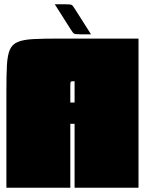

<svg xmlns="http://www.w3.org/2000/svg" viewBox="-20 -881 680 901"><path d="M630 -700V0H330V-300H310V0H10V-455Q10 -529 12.5 -575Q15 -621 26 -647Q37 -673 63 -684Q89 -695 135.5 -697.5Q182 -700 255 -700ZM310 -400H330V-500Q315 -500 312.5 -497.5Q310 -495 310 -480ZM237 -861H286Q302 -861 309.5 -860Q317 -859 321.5 -853.5Q326 -848 334 -835L407 -720H358Q342 -720 334.5 -721Q327 -722 322.5 -727.5Q318 -733 310 -746Z"/></svg>

Font: Badeen Display
Style: Regular
Weight: 400
Version: Version 1.000; ttfautohint (v1.8.4.7-5d5b)